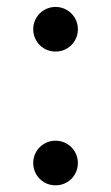

<svg xmlns="http://www.w3.org/2000/svg" viewBox="-20 -541 328 567"><path d="M78.1 -59.6Q78.1 -77.6 86.9 -92.8Q95.7 -107.9 110.8 -116.7Q126 -125.5 144 -125.5Q162.1 -125.5 177.2 -116.7Q192.4 -107.9 201.2 -92.8Q210 -77.6 210 -59.6Q210 -41.5 201.2 -26.4Q192.4 -11.2 177.2 -2.4Q162.1 6.3 144 6.3Q126 6.3 110.8 -2.4Q95.7 -11.2 86.9 -26.4Q78.1 -41.5 78.1 -59.6ZM78.1 -454.6Q78.1 -472.7 86.9 -487.8Q95.7 -502.9 110.8 -511.7Q126 -520.5 144 -520.5Q162.1 -520.5 177.2 -511.7Q192.4 -502.9 201.2 -487.8Q210 -472.7 210 -454.6Q210 -436.5 201.2 -421.4Q192.4 -406.2 177.2 -397.5Q162.1 -388.7 144 -388.7Q126 -388.7 110.8 -397.5Q95.7 -406.2 86.9 -421.4Q78.1 -436.5 78.1 -454.6Z"/></svg>

Font: Inter RS Variable
Style: Regular
Weight: 400
Designer: Rasmus Andersson (customised by Maria Ramos and Noel Pretorius)
Foundry: rsms
Version: Version 3.001;Glyphs 3.2.3 (3260)